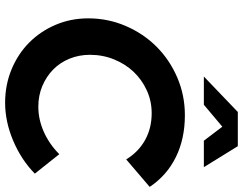

<svg xmlns="http://www.w3.org/2000/svg" viewBox="-122 -838 972 769"><g transform="rotate(90 364.5 -454.0)"><path d="M408 -121Q459 -121 508.5 -143Q558 -165 598 -205L676 -107Q621 -53 544.5 -20.5Q468 12 392 12Q321 12 259 -13.5Q197 -39 151.5 -84Q106 -129 80 -190Q54 -251 54 -321Q54 -400 84.5 -471Q115 -542 167.5 -594.5Q220 -647 291 -677.5Q362 -708 442 -708Q537 -708 610.5 -671.5Q684 -635 729 -567L619 -473Q589 -522 541.5 -548.5Q494 -575 434 -575Q385 -575 342.5 -555.5Q300 -536 268.5 -503Q237 -470 218.5 -424.5Q200 -379 200 -328Q200 -284 215.5 -246Q231 -208 259 -180.5Q287 -153 325 -137Q363 -121 408 -121ZM544 -784 488 -858 400 -784H287L429 -920H566L650 -784Z"/></g></svg>

Font: Red Hat Display
Style: Bold Italic
Weight: 700
Italic angle: -12°
Designer: Pentagram / MCKL
Foundry: Pentagram / MCKL
Version: Version 1.003; Red Hat Display Bold Italic